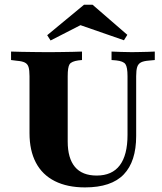

<svg xmlns="http://www.w3.org/2000/svg" viewBox="-20 -792 696 823"><path d="M106.5 -369.4V-465.3Q106.5 -491.1 102.4 -504.4Q98.4 -517.7 86.7 -523.8Q75 -529.8 52.4 -531.5L27.4 -534.7V-571Q46 -570.2 71.8 -569.8Q97.6 -569.4 125 -569Q152.4 -568.5 176.6 -568.5H187.9H199.2Q221 -568.5 245.2 -569Q269.4 -569.4 292.3 -569.8Q315.3 -570.2 331.5 -571V-534.7L316.1 -533.1Q286.3 -529 278.2 -516.5Q270.2 -504 270.2 -465.3V-369.4ZM344.4 11.3Q268.5 11.3 214.9 -15.7Q161.3 -42.7 133.9 -94.8Q106.5 -146.8 106.5 -221V-369.4H270.2V-185.5Q270.2 -113.7 301.2 -76.6Q332.3 -39.5 394.4 -39.5Q460.5 -39.5 493.5 -83.5Q526.6 -127.4 526.6 -213.7V-369.4H563.7V-208.9Q563.7 -100 510.5 -44.4Q457.3 11.3 344.4 11.3ZM526.6 -369.4V-465.3Q526.6 -504 517.7 -516.9Q508.9 -529.8 478.2 -533.1L458.1 -534.7V-571Q474.2 -570.2 499.2 -569.4Q524.2 -568.5 545.2 -568.5Q559.7 -568.5 577.8 -569Q596 -569.4 613.3 -569.8Q630.6 -570.2 643.5 -571V-534.7L618.5 -532.3Q596 -530.6 584.3 -524.6Q572.6 -518.5 568.1 -504.8Q563.7 -491.1 563.7 -465.3V-369.4ZM196.8 -618.5 182.3 -641.1 340.3 -771.8H376.6L525.8 -642.7L511.3 -619.4L283.9 -698.4L370.2 -707.3Z"/></svg>

Font: Playfair 9pt Black
Style: Regular
Weight: 900
Designer: Claus Eggers Sørensen
Foundry: Claus Eggers Sørensen
Version: Version 2.203